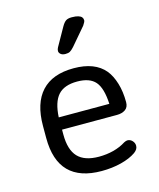

<svg xmlns="http://www.w3.org/2000/svg" viewBox="-94 -649 600 726"><g transform="rotate(-15 206.0 -285.5)"><path d="M110 -180H325Q345 -180 358 -189Q371 -198 371 -218Q371 -259 361 -292Q351 -325 334 -346Q295 -393 212 -393Q129 -393 86.5 -347Q44 -301 44 -212V-165Q44 -77 87 -33.5Q130 10 215 10Q256 10 291.5 1Q327 -8 350 -24Q358 -30 361.5 -36Q365 -42 365 -49Q365 -60 357 -68.5Q349 -77 338 -77Q333 -77 325 -73Q303 -59 276 -52Q249 -45 219 -45Q163 -45 136.5 -73Q110 -101 110 -161ZM308 -228H110Q113 -287 137 -314Q161 -341 212 -341Q261 -341 283 -315.5Q305 -290 308 -228ZM298 -558Q298 -565 294 -570Q290 -575 280.5 -578Q271 -581 255 -581Q240 -581 232 -575.5Q224 -570 216 -556L176 -485Q172 -478 172 -471Q172 -464 178.5 -458.5Q185 -453 197 -453Q208 -453 214.5 -456.5Q221 -460 231 -471L289 -539Q298 -552 298 -558Z"/></g></svg>

Font: Beiruti
Style: Regular
Weight: 400
Designer: Arlette Boutros
Foundry: Boutros
Version: Version 1.41